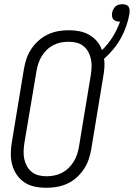

<svg xmlns="http://www.w3.org/2000/svg" viewBox="-20 -887 638 915"><path d="M201 8Q173 8 146 2.5Q119 -3 97 -17.5Q75 -32 60 -54Q45 -76 38 -102Q31 -128 31.5 -156Q32 -184 37 -213L94 -558Q98 -582 106 -606.5Q114 -631 129 -653.5Q144 -676 164.5 -694Q185 -712 208.5 -723Q232 -734 257.5 -738.5Q283 -743 308 -743Q334 -743 359 -738Q384 -733 405 -721Q426 -709 442 -690.5Q458 -672 466 -648Q496 -677 517.5 -712Q539 -747 552 -784H549Q540 -784 532 -787Q524 -790 519.5 -795.5Q515 -801 514 -809.5Q513 -818 514 -826Q516 -834 520 -842.5Q524 -851 530.5 -856.5Q537 -862 545.5 -864.5Q554 -867 563 -867Q571 -867 579.5 -864.5Q588 -862 592.5 -855.5Q597 -849 597.5 -840Q598 -831 597 -822Q592 -793 582 -763.5Q572 -734 556.5 -706Q541 -678 520.5 -653Q500 -628 476 -607Q479 -587 477.5 -565.5Q476 -544 472 -522L415 -177Q411 -153 403 -128.5Q395 -104 380 -81.5Q365 -59 345 -41Q325 -23 301 -12Q277 -1 251.5 3.5Q226 8 201 8ZM201 -47Q219 -47 238 -50.5Q257 -54 274.5 -63Q292 -72 306 -85.5Q320 -99 330.5 -115.5Q341 -132 347 -150Q353 -168 356 -186L413 -531Q416 -551 416.5 -570Q417 -589 413 -607Q409 -625 400 -641Q391 -657 377 -668Q363 -679 345 -683.5Q327 -688 308 -688Q290 -688 271 -684.5Q252 -681 234.5 -672Q217 -663 203 -649.5Q189 -636 179 -619.5Q169 -603 163 -585Q157 -567 154 -549L96 -204Q93 -184 92.5 -165Q92 -146 96 -128Q100 -110 109 -94Q118 -78 132 -67Q146 -56 164 -51.5Q182 -47 201 -47Z"/></svg>

Font: Iosevka Term Curly Lt Obl
Style: Regular
Weight: 300
Italic angle: -9°
Designer: Belleve Invis
Foundry: Belleve Invis
Version: Version 32.3.0